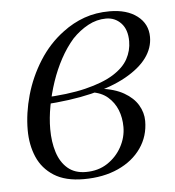

<svg xmlns="http://www.w3.org/2000/svg" viewBox="-42 -503 505 554"><g transform="rotate(-5 211.0 -226.0)"><path d="M179 12Q126 12 93 -9Q60 -30 45 -65Q30 -100 30 -143Q30 -192 44.5 -243.5Q59 -295 88 -341Q117 -387 159 -418Q188 -440 221.5 -452Q255 -464 295 -464Q345 -464 375 -441Q405 -418 405 -380Q405 -348 384.5 -320Q364 -292 323 -269Q282 -246 221.5 -231.5Q161 -217 80 -212V-232Q155 -235 206 -247.5Q257 -260 287.5 -279Q318 -298 331 -322Q344 -346 344 -373Q344 -407 326.5 -425.5Q309 -444 283 -444Q256 -444 231 -430.5Q206 -417 185 -395Q164 -371 147.5 -340.5Q131 -310 119.5 -276Q108 -242 101.5 -207Q95 -172 95 -140Q95 -103 104.5 -73Q114 -43 134.5 -25.5Q155 -8 187 -8Q223 -8 249.5 -25.5Q276 -43 291 -70.5Q306 -98 306 -128Q306 -155 297 -177.5Q288 -200 269.5 -216Q251 -232 221 -236L248 -250V-244Q290 -239 317 -223.5Q344 -208 357 -186Q370 -164 370 -140Q370 -96 346 -61.5Q322 -27 279 -7.5Q236 12 179 12Z"/></g></svg>

Font: Source Serif 4 60pt
Style: Italic
Weight: 400
Italic angle: -12°
Version: Version 4.004;hotconv 1.0.116;makeotfexe 2.5.65601